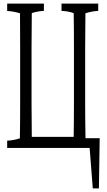

<svg xmlns="http://www.w3.org/2000/svg" viewBox="-20 -776 595 1070"><path d="M20 7.8Q55.7 6.3 90.8 -4.9Q92.3 -87.9 92.3 -197.8Q92.3 -353.5 92.3 -510.3Q91.8 -576.2 91.8 -636.7Q91.8 -667.5 91.3 -702.1Q55.7 -712.9 20 -714.8Q20 -739.7 20 -755.9Q20 -755.9 224.6 -755.9Q224.6 -740.7 224.6 -715.3Q190.9 -713.9 157.2 -703.1Q155.8 -580.1 155.8 -512.2Q155.8 -362.8 155.8 -203.1Q155.8 -135.3 157.2 -13.2Q157.2 -13.2 390.6 -13.2Q392.1 -96.2 392.1 -205.1Q392.1 -364.3 392.1 -513.2Q392.1 -622.6 390.6 -703.1Q356.4 -714.4 322.8 -715.3Q322.8 -740.2 322.8 -755.9Q322.8 -755.9 527.3 -755.9Q527.3 -740.2 527.3 -715.3Q491.7 -713.4 456.1 -702.1Q454.6 -578.1 454.6 -509.8Q454.6 -355 454.6 -197.8Q454.6 -133.8 455.1 -103Q455.6 -72.3 456.5 -5.9Q456.5 -5.9 535.6 -5.9Q533.7 137.7 531.2 273.9Q531.2 273.9 497.1 273.9Q488.3 166 479.5 48.3Q479.5 48.3 20 48.3Q20 32.7 20 7.8Z"/></svg>

Font: Scarab Serif
Style: Light
Weight: 300
Designer: John Roberts
Foundry: Scarab
Version: 1.0